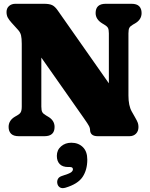

<svg xmlns="http://www.w3.org/2000/svg" viewBox="-20 -720 794 1015"><path d="M268.5 -49Q268.5 0 215 0H79Q51.5 0 38.5 -13Q25.5 -26 25.5 -49Q25.5 -84 60.5 -104L71 -110Q84 -117 89.5 -126.5Q95 -136 95 -156.5V-488Q95 -517.5 91.2 -533.2Q87.5 -549 75 -562.5L41 -600Q27.5 -615 21 -627.2Q14.5 -639.5 14.5 -656.5Q14.5 -676.5 27.8 -688.2Q41 -700 62 -700H212.5Q240.5 -700 255.5 -693Q270.5 -686 285 -665L555.5 -279.5V-543.5Q555.5 -564 550.5 -572.8Q545.5 -581.5 531 -590L521 -596Q485.5 -617.5 485.5 -651Q485.5 -700 539 -700H675Q703 -700 715.8 -687Q728.5 -674 728.5 -651Q728.5 -616 693.5 -596L683 -590Q669 -582 664 -573.2Q659 -564.5 659 -543.5V-215Q659 -161.5 676.5 -130.5L693 -101.5Q705.5 -80 708.8 -70Q712 -60 712 -48.5Q712 -26.5 698.8 -13.2Q685.5 0 664.5 0H496.5Q456 0 456 -35Q456 -42.5 451 -52.8Q446 -63 422.5 -96.5L198.5 -415.5V-156.5Q198.5 -135.5 203.8 -126.8Q209 -118 223 -110L233 -104Q268.5 -84 268.5 -49ZM341 163Q310.5 163 295.5 147.2Q280.5 131.5 280.5 104Q280.5 73 302.8 53.8Q325 34.5 357 34.5Q394 34.5 417.8 57.5Q441.5 80.5 441.5 124Q441.5 178 416.5 215.5Q391.5 253 325.5 272.5Q307.5 277.5 296.5 270.5Q285.5 263.5 283 249.5Q280.5 236.5 286.5 225.5Q292.5 214.5 309.5 209.5Q346.5 198 356 190.8Q365.5 183.5 365.5 175Q365.5 163 350 163Z"/></svg>

Font: Fraunces 144pt SuperSoft Black
Style: Regular
Weight: 900
Version: Version 1.000;[b76b70a41]